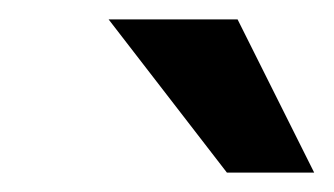

<svg xmlns="http://www.w3.org/2000/svg" viewBox="-20 -754 344 198"><path d="M225 -734 304 -576H214L92 -734Z"/></svg>

Font: Rosario SemiBold
Style: Italic
Weight: 600
Italic angle: -8.05°
Designer: Hector Gatti
Foundry: Omnibus Type
Version: Version 1.101; ttfautohint (v1.8.1.43-b0c9)